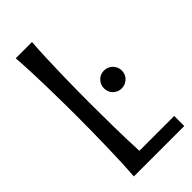

<svg xmlns="http://www.w3.org/2000/svg" viewBox="-216 -721 771 771"><g transform="rotate(-45 170.0 -335.5)"><path d="M141.1 -670.9Q138.2 -629.4 136.5 -585.9Q134.8 -542.5 133.8 -499.5Q132.8 -456.5 132.3 -415Q131.8 -373.5 131.8 -335.9Q131.8 -272.9 132.8 -200.9Q133.8 -128.9 137.2 -57.1H335V0H48.8Q51.8 -41.5 53.5 -85.2Q55.2 -128.9 56.2 -172.1Q57.1 -215.3 57.6 -256.8Q58.1 -298.3 58.1 -335.9Q58.1 -373.5 57.6 -415Q57.1 -456.5 56.2 -499.5Q55.2 -542.5 53.5 -585.9Q51.8 -629.4 48.8 -670.9ZM213.9 -335Q213.9 -345.2 217.8 -354.5Q221.7 -363.8 228.5 -370.8Q235.4 -377.9 244.6 -381.8Q253.9 -385.7 264.6 -385.7Q274.9 -385.7 284.2 -381.8Q293.5 -377.9 300.5 -370.8Q307.6 -363.8 311.5 -354.5Q315.4 -345.2 315.4 -335Q315.4 -324.2 311.5 -314.9Q307.6 -305.7 300.5 -298.8Q293.5 -292 284.2 -288.1Q274.9 -284.2 264.6 -284.2Q243.2 -284.2 228.5 -298.8Q213.9 -313.5 213.9 -335Z"/></g></svg>

Font: Crushed
Style: Regular
Weight: 400
Width: 3
Designer: Astigmatic (AOETI)
Foundry: Astigmatic (AOETI)
Version: Version 001.000